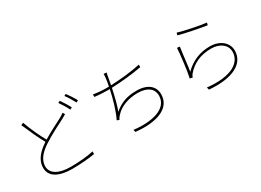

<svg xmlns="http://www.w3.org/2000/svg" viewBox="-26 -1508 3053 2247"><g transform="rotate(-30 1500.0 -384.0)"><path d="M714 -612C700 -600 685 -591 665 -579C605 -545 495 -495 396 -433C351 -510 297 -628 256 -741L224 -727C271 -618 328 -491 371 -417L362 -411C247 -334 195 -254 195 -166C195 -41 315 15 487 15C605 15 729 3 792 -9V-45C727 -27 597 -15 484 -15C311 -15 225 -77 225 -169C225 -249 279 -321 380 -387C482 -455 609 -515 680 -553C702 -565 718 -574 732 -583ZM729 -736C756 -699 793 -638 812 -598L840 -612C818 -656 781 -714 756 -749ZM831 -771C860 -734 893 -679 916 -634L944 -648C924 -687 884 -748 857 -784Z M1769 -653C1648 -626 1490 -611 1367 -606C1375 -644 1381 -677 1384 -698C1387 -718 1392 -745 1397 -762L1358 -765C1359 -744 1357 -724 1354 -702C1351 -679 1346 -645 1338 -605C1324 -605 1310 -605 1297 -605C1241 -605 1168 -612 1129 -619L1130 -585C1184 -580 1240 -575 1298 -575H1332C1309 -464 1269 -318 1219 -218L1249 -206C1258 -224 1268 -238 1282 -253C1353 -335 1470 -373 1591 -373C1724 -373 1793 -311 1793 -223C1793 -45 1570 6 1333 -23L1341 9C1619 39 1823 -34 1823 -224C1823 -327 1747 -403 1592 -403C1463 -403 1376 -371 1285 -295C1311 -354 1340 -477 1361 -576C1483 -580 1640 -595 1769 -619Z M2331 -724C2404 -703 2611 -661 2698 -649L2706 -681C2619 -689 2415 -732 2340 -756ZM2291 -596 2254 -600C2250 -517 2224 -297 2204 -215L2240 -207C2244 -219 2251 -235 2262 -248C2339 -339 2446 -393 2596 -393C2710 -393 2795 -330 2795 -237C2795 -94 2649 12 2325 -23L2334 11C2654 37 2825 -64 2825 -235C2825 -347 2724 -423 2595 -423C2464 -423 2349 -379 2249 -280C2261 -350 2278 -518 2291 -596Z"/></g></svg>

Font: Noto Sans Japanese Thin
Style: Regular
Weight: 100
Designer: Ryoko NISHIZUKA (kana & ideographs); Paul D. Hunt (Latin, Greek & Cyrillic); Wenlong ZHANG (bopomofo); Sandoll Communica
Foundry: Adobe Systems Incorporated
Version: Version 1.000;PS 1;hotconv 1.0.78;makeotf.lib2.5.61930